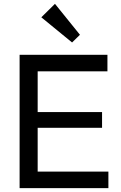

<svg xmlns="http://www.w3.org/2000/svg" viewBox="-20 -979 630 999"><path d="M82 0V-694H176V0ZM146 0V-86H544V0ZM146 -314V-396H511V-314ZM146 -608V-694H539V-608ZM355 -758 195 -889 266 -959 396 -798Z"/></svg>

Font: Outfit Thin
Style: Regular
Weight: 400
Version: Version 1.100;gftools[0.9.27]